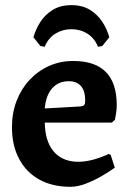

<svg xmlns="http://www.w3.org/2000/svg" viewBox="-20 -708 502 740"><path d="M251.9 12Q182.1 12 131.5 -16Q80.9 -44 53.5 -95.8Q26.1 -147.5 26.1 -218.5Q26.1 -272.6 43.8 -318.9Q61.5 -365.1 93.7 -399.7Q125.8 -434.3 168.7 -453.6Q211.5 -473 262.4 -473Q429.9 -473 429.9 -303.2Q429.9 -288 427.5 -271.9Q425 -255.9 423 -246.5L410.9 -235.4H152.5Q153.7 -165.8 184.5 -127.2Q215.3 -88.6 270.2 -84.8Q325.2 -81 399.1 -114.5L406.5 -111.2L422.5 -61.9Q401.6 -46.5 371.6 -29.2Q341.6 -11.8 310 0.1Q278.4 12 251.9 12ZM152.4 -290 289.2 -297.7Q301.1 -299.2 304.7 -303.6Q308.4 -307.9 308.4 -320.6Q308.4 -357.5 292.1 -376.2Q275.7 -395 244.8 -395Q206 -395 181.7 -368.4Q157.4 -341.9 152.4 -290ZM255 -595.4Q221.3 -595.4 193.7 -578.5Q166.1 -561.5 152.2 -527.6L135.7 -530.8L108.8 -564.2Q117.6 -595.5 135.8 -623.7Q154 -652 183.6 -670.1Q213.3 -688.2 255 -688.2Q297.2 -688.2 326.6 -670.1Q356 -652 374.4 -623.7Q392.8 -595.5 401.2 -564.2L374.3 -530.8L357.8 -527.6Q343.9 -561.5 316.6 -578.5Q289.3 -595.4 255 -595.4Z"/></svg>

Font: Alegreya
Style: Regular
Weight: 400
Designer: Juan Pablo del Peral
Foundry: Huerta Tipografica
Version: Version 2.009